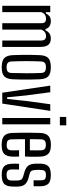

<svg xmlns="http://www.w3.org/2000/svg" viewBox="756 -1596 848 2401"><g transform="rotate(90 1180.5 -396.0)"><path d="M53 0V-600H132V-545H148Q164 -575 184.5 -591Q205 -607 245 -607Q324 -607 344 -540H358Q374 -571 398 -589Q422 -607 462 -607Q514 -607 540 -577.5Q566 -548 567 -481V0H487V-487Q487 -519 473 -533Q459 -547 432 -547Q375 -547 351 -490V0H271V-487Q271 -519 257.5 -533Q244 -547 216 -547Q154 -547 132 -488V0Z M821 7Q740 7 706.5 -25.5Q673 -58 670 -133Q668 -174 667 -233Q666 -292 666.5 -354.5Q667 -417 670 -467Q673 -543 706.5 -575Q740 -607 821 -607Q903 -607 936 -574.5Q969 -542 972 -467Q974 -421 975 -362.5Q976 -304 975.5 -244Q975 -184 972 -133Q969 -58 936 -25.5Q903 7 821 7ZM821 -54Q861 -54 876.5 -69Q892 -84 893 -116Q896 -207 896.5 -298Q897 -389 893 -484Q892 -517 876 -531.5Q860 -546 821 -546Q783 -546 766.5 -531Q750 -516 749 -482Q745 -402 745 -306Q745 -210 749 -118Q750 -84 766.5 -69Q783 -54 821 -54Z M1140 0 1051 -600H1134L1174 -297L1197 -61H1218L1243 -297L1284 -600H1367L1276 0Z M1443 -720V-800H1548V-720ZM1456 0V-600H1535V0Z M1859 -210H1938Q1939 -193 1939.5 -166Q1940 -139 1939 -123Q1936 -53 1903.5 -22.5Q1871 8 1794 8Q1714 8 1680 -23Q1646 -54 1643 -123Q1641 -171 1640.5 -233.5Q1640 -296 1640.5 -360Q1641 -424 1643 -476Q1646 -547 1681.5 -577.5Q1717 -608 1793 -608Q1869 -608 1902.5 -577Q1936 -546 1939 -478Q1940 -467 1940.5 -435Q1941 -403 1940.5 -362Q1940 -321 1938 -284H1721Q1721 -243 1721.5 -200.5Q1722 -158 1723 -115Q1724 -81 1740.5 -68Q1757 -55 1792 -55Q1828 -55 1843 -68Q1858 -81 1860 -115Q1861 -130 1861 -156Q1861 -182 1859 -210ZM1793 -545Q1755 -545 1739.5 -530.5Q1724 -516 1723 -486Q1722 -451 1721.5 -416.5Q1721 -382 1721 -345H1860Q1861 -389 1861 -430Q1861 -471 1860 -486Q1858 -519 1842 -532Q1826 -545 1793 -545Z M2167 7Q2091 7 2060.5 -23Q2030 -53 2028 -123Q2026 -167 2029 -210H2101Q2099 -179 2099.5 -155.5Q2100 -132 2100 -115Q2101 -81 2116 -67.5Q2131 -54 2167 -54Q2204 -54 2220.5 -67.5Q2237 -81 2238 -115Q2239 -152 2238 -183Q2237 -218 2228 -234.5Q2219 -251 2191 -260L2136 -276Q2077 -293 2052.5 -324.5Q2028 -356 2027 -422Q2026 -452 2027 -476Q2028 -546 2060 -576.5Q2092 -607 2171 -607Q2245 -607 2276.5 -577.5Q2308 -548 2310 -477Q2310 -470 2310 -454Q2310 -438 2310 -420.5Q2310 -403 2309 -392H2235Q2236 -416 2235.5 -443Q2235 -470 2235 -486Q2235 -520 2221 -533Q2207 -546 2171 -546Q2135 -546 2121 -533Q2107 -520 2106 -486Q2105 -477 2104.5 -462Q2104 -447 2105 -429Q2106 -394 2113.5 -372.5Q2121 -351 2153 -342L2205 -328Q2261 -314 2287.5 -281.5Q2314 -249 2314 -185Q2314 -167 2314 -153.5Q2314 -140 2313 -121Q2311 -52 2279 -22.5Q2247 7 2167 7Z"/></g></svg>

Font: Big Shoulders Text
Style: Regular
Weight: 400
Designer: Patric King
Foundry: XO Type Co
Version: Version 1.000; ttfautohint (v1.8.2)